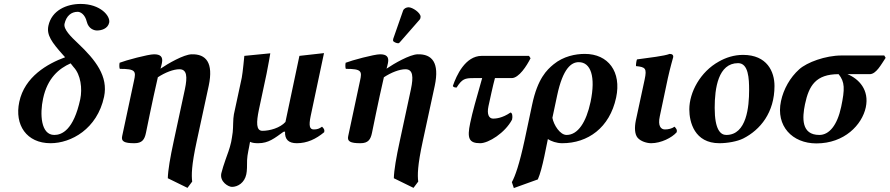

<svg xmlns="http://www.w3.org/2000/svg" viewBox="-20 -718 4522 976"><path d="M311 -427C221 -394 105 -328 78 -200C53 -83 115 10 237 10C341 10 474 -62 509 -226C531 -330 466 -413 376 -498C341 -531 302 -569 308 -597C317 -637 342 -658 375 -658C389 -658 412 -645 421 -608C430 -571 459 -563 473 -563C494 -563 528 -571 535 -603C542 -637 490 -698 390 -698C319 -698 243 -666 226 -587C216 -540 243 -503 301 -438ZM354 -377C391 -338 399 -267 388 -214C354 -56 294 -32 256 -32C187 -32 182 -139 199 -217C221 -321 280 -370 339 -396Z M589 -368C670 -368 672 -356 661 -307C641 -213 601 -26 601 -26C595 1 612 10 663 10C703 10 715 -9 722 -43C722 -43 756 -212 781 -319C782 -321 782 -323 782 -325C820 -350 862 -366 892 -366C931 -366 933 -327 920 -265L863 0C845 83 834 147 833 188L933 237L957 205C953 173 953 124 980 0L1041 -282C1066 -400 1027 -444 954 -442C914 -441 834 -395 796 -369C798 -377 801 -386 803 -397C810 -430 795 -442 763 -442C733 -442 618 -411 588 -399C586 -389 586 -374 589 -368Z M1429 -49C1427 -8 1448 10 1489 10C1541 10 1586 -11 1628 -46C1631 -58 1627 -64 1617 -74C1603 -64 1593 -60 1575 -60C1554 -60 1549 -78 1559 -127L1627 -448L1502 -434L1431 -98C1404 -68 1352 -53 1314 -53C1281 -53 1283 -97 1296 -160L1335 -343C1342 -375 1354 -447 1354 -447L1222 -434C1222 -434 1214 -348 1209 -323L1169 -137C1164 -112 1166 -72 1163 -46C1160 -26 1158 -10 1155 4C1147 40 1136 66 1127 92C1118 118 1110 142 1105 163C1096 206 1141 232 1159 232C1189 232 1223 211 1232 168C1236 151 1236 122 1236 96C1237 67 1246 35 1251 3C1263 9 1278 10 1293 10C1345 10 1375 -15 1421 -48Z M1738 -368C1819 -368 1821 -356 1810 -307C1790 -213 1750 -26 1750 -26C1744 1 1761 10 1812 10C1852 10 1864 -9 1871 -43C1871 -43 1905 -212 1930 -319C1931 -321 1931 -323 1931 -325C1969 -350 2011 -366 2041 -366C2080 -366 2082 -327 2069 -265L2012 0C1994 83 1983 147 1982 188L2082 237L2106 205C2102 173 2102 124 2129 0L2190 -282C2215 -400 2176 -444 2103 -442C2063 -441 1983 -395 1945 -369C1947 -377 1950 -386 1952 -397C1959 -430 1944 -442 1912 -442C1882 -442 1767 -411 1737 -399C1735 -389 1735 -374 1738 -368ZM2057 -681C2046 -681 2033 -675 2029 -664L1979 -521C1978 -518 1978 -513 1978 -512C1978 -505 1996 -498 2004 -498C2008 -498 2012 -502 2015 -506L2113 -618C2117 -623 2118 -628 2118 -633C2118 -653 2077 -681 2057 -681Z M2431 -321C2400 -212 2382 -150 2370 -92C2354 -16 2363 10 2421 10C2463 10 2547 -42 2583 -110C2587 -127 2584 -145 2575 -146C2533 -117 2499 -115 2487 -115C2466 -115 2454 -136 2463 -178C2470 -210 2486 -285 2496 -321H2581C2618 -321 2658 -384 2677 -422L2669 -434H2429C2345 -434 2300 -334 2282 -281C2284 -275 2292 -273 2301 -273C2329 -317 2343 -321 2387 -321Z M2714 194C2726 167 2737 124 2747 77C2753 48 2759 17 2765 -11C2782 0 2809 10 2838 10C2968 10 3079 -68 3112 -222C3140 -353 3072 -444 2953 -444C2905 -444 2844 -432 2794 -391C2760 -363 2713 -319 2685 -186L2647 -7C2620 118 2599 177 2582 208L2592 238ZM2982 -200C2960 -97 2918 -32 2860 -32C2827 -32 2795 -82 2788 -119L2812 -232C2842 -374 2886 -402 2922 -402C2983 -402 3009 -329 2982 -200Z M3334 -127 3375 -321C3386 -371 3402 -427 3402 -427C3404 -438 3397 -444 3384 -444C3356 -433 3282 -425 3218 -416C3215 -410 3212 -388 3213 -382C3261 -377 3269 -371 3257 -314L3212 -105C3205 -70 3206 -36 3221 -18C3237 1 3269 10 3290 10C3340 10 3396 -18 3420 -46C3423 -58 3418 -64 3409 -74C3395 -64 3377 -60 3360 -60C3340 -60 3323 -77 3334 -127Z M3484 -162C3484 -98 3510 10 3637 10C3678 10 3728 1 3758 -14C3845 -58 3917 -146 3917 -281C3917 -353 3880 -439 3757 -439C3711 -439 3669 -425 3634 -405C3540 -353 3484 -249 3484 -162ZM3613 -170C3613 -270 3631 -397 3732 -397C3785 -397 3788 -318 3788 -260C3788 -177 3776 -32 3672 -32C3643 -32 3613 -58 3613 -170Z M4401 -341C4434 -341 4459 -390 4482 -424L4475 -436H4258C4176 -436 4082 -401 4043 -366C3996 -324 3963 -265 3950 -204C3923 -78 4007 11 4130 11C4273 11 4362 -84 4381 -172C4400 -261 4346 -317 4288 -341ZM4145 -32C4052 -32 4058 -120 4072 -188C4092 -283 4127 -341 4243 -341C4275 -301 4275 -266 4256 -175C4236 -81 4195 -32 4145 -32Z"/></svg>

Font: Libertinus Serif
Style: Bold Italic
Weight: 700
Italic angle: -12°
Designer: Philipp H. Poll, Khaled Hosny
Foundry: Caleb Maclennan
Version: Version 7.050;RELEASE